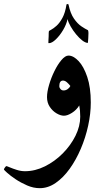

<svg xmlns="http://www.w3.org/2000/svg" viewBox="-71 -623 512 968"><path d="M386.7 -106.4Q386.7 -49.8 373.5 10.5Q360.4 70.8 336.4 127Q312.5 183.1 280.3 228Q248 272.9 209.7 299.3Q171.4 325.7 129.4 325.7Q97.7 325.7 65.9 312Q34.2 298.3 7.6 280.5Q-19 262.7 -35.2 248Q-51.3 233.4 -51.3 231.4Q-51.3 228.5 -46.1 221.4Q-41 214.4 -39.1 214.4Q-36.6 214.4 -21.7 220.7Q-6.8 227.1 13.9 233.6Q34.7 240.2 55.2 240.2Q106 240.2 155.5 215.6Q205.1 190.9 245.4 150.4Q285.6 109.9 309.6 61.5Q333.5 13.2 333.5 -34.7Q333.5 -66.9 328.6 -91.3Q314.5 -68.4 291.7 -54Q269 -39.6 251.5 -39.6Q234.4 -39.6 214.4 -51.3Q194.3 -63 180.2 -84Q166 -105 166 -133.3Q166 -159.2 176.3 -194.6Q186.5 -230 203.1 -263.9Q219.7 -297.9 238.8 -320.3Q257.8 -342.8 274.4 -342.8Q298.8 -342.8 325 -315.4Q351.1 -288.1 368.9 -235.1Q386.7 -182.1 386.7 -106.4ZM283.7 -189.5Q276.9 -198.7 266.8 -207.8Q256.8 -216.8 246.6 -216.8Q228 -216.8 228 -188Q228 -180.7 234.1 -173.8Q240.2 -167 249.5 -167Q260.7 -167 270.3 -173.8Q279.8 -180.7 283.7 -189.5ZM375 -456.5Q375 -448.2 374 -429.9Q373 -411.6 372.1 -406.7Q359.9 -406.7 344 -418.9Q328.1 -431.2 312.5 -450.2Q296.9 -469.2 285.2 -489.7Q273.4 -510.3 269.5 -526.9Q264.2 -500.5 247.6 -472.4Q231 -444.3 210.9 -424.8Q190.9 -405.3 175.3 -405.3Q172.9 -405.3 172.9 -407.7Q172.9 -411.6 173.3 -421.4Q173.8 -431.2 174.3 -439.9Q174.3 -450.2 174.6 -457.5Q174.8 -464.8 175.8 -466.8Q176.3 -467.8 187.3 -473.4Q198.2 -479 213.9 -492.9Q229.5 -506.8 243.7 -532.7Q257.8 -558.6 264.2 -599.6Q264.2 -602.5 269 -602.5Q274.4 -602.5 274.4 -600.1Q283.7 -555.2 301.8 -529.3Q319.8 -503.4 339.4 -490.2Q358.9 -477.1 372.6 -470.7Q373.5 -469.7 374.3 -464.8Q375 -460 375 -456.5Z"/></svg>

Font: Scheherazade New SemiBold
Style: Regular
Weight: 600
Designer: SIL International
Foundry: SIL International
Version: Version 4.000